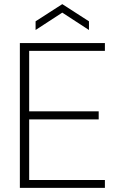

<svg xmlns="http://www.w3.org/2000/svg" viewBox="-20 -908 586 928"><path d="M76 0V-700H487V-662H121V-370H457V-331H121V-38H487V0ZM152 -763V-805L281 -888L410 -805V-763L281 -847Z"/></svg>

Font: DM Sans 20pt ExtraLight
Style: Regular
Weight: 250
Version: Version 4.004;gftools[0.9.30]